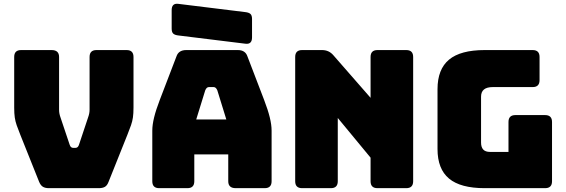

<svg xmlns="http://www.w3.org/2000/svg" viewBox="-20 -981 2951 1001"><path d="M495 0H235Q216 0 204 -7Q192 -14 184 -33L86 -278Q74 -308 67 -328Q60 -348 57 -368.5Q54 -389 54 -420V-684Q54 -720 90 -720H249Q288 -720 288 -684V-408Q288 -398 290 -388Q292 -378 296 -367L343 -227Q348 -210 362 -210H373Q387 -210 392 -227L439 -368Q443 -379 445 -389Q447 -399 447 -409V-684Q447 -720 483 -720H640Q676 -720 676 -684V-420Q676 -389 673 -368.5Q670 -348 663 -328Q656 -308 644 -278L546 -33Q539 -14 527 -7Q515 0 495 0Z M993 -36Q993 0 957 0H810Q774 0 774 -36V-300Q774 -330 783.5 -369Q793 -408 813 -460L900 -687Q911 -720 951 -720H1220Q1259 -720 1270 -687L1357 -460Q1377 -408 1386.5 -369Q1396 -330 1396 -300V-36Q1396 0 1360 0H1209Q1170 0 1170 -36V-176H993ZM1050 -510 1003 -358H1160L1113 -510Q1106 -527 1094 -527H1069Q1057 -527 1050 -510ZM1260 -753 911 -796Q892 -798 883.5 -805.5Q875 -813 875 -832V-928Q875 -965 909 -961L1258 -918Q1277 -916 1285.5 -908.5Q1294 -901 1294 -882V-786Q1294 -749 1260 -753Z M1705 0H1555Q1519 0 1519 -36V-684Q1519 -720 1555 -720H1659Q1695 -720 1718 -693L1912 -471V-684Q1912 -720 1948 -720H2098Q2134 -720 2134 -684V-36Q2134 0 2098 0H1948Q1912 0 1912 -36V-159L1741 -366V-36Q1741 0 1705 0Z M2822 0H2507Q2381 0 2321 -50Q2261 -100 2261 -204V-516Q2261 -620 2321 -670Q2381 -720 2507 -720H2757Q2793 -720 2793 -684V-563Q2793 -527 2757 -527H2549Q2488 -527 2488 -477V-238Q2488 -189 2534 -189H2631V-345Q2631 -381 2667 -381H2822Q2858 -381 2858 -345V-36Q2858 0 2822 0Z"/></svg>

Font: Bungee Tint
Style: Regular
Weight: 400
Designer: David Jonathan Ross
Foundry: David Jonathan Ross
Version: Version 2.001